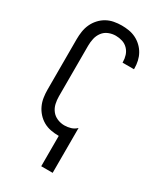

<svg xmlns="http://www.w3.org/2000/svg" viewBox="-233 -831 967 1134"><g transform="rotate(30 250.0 -264.0)"><path d="M250 215V8H247Q221 8 194.5 3Q168 -2 145 -15Q122 -28 104 -48Q86 -68 75 -92Q64 -116 60 -142.5Q56 -169 56 -195V-540Q56 -566 60 -592.5Q64 -619 75 -643Q86 -667 104 -687Q122 -707 145 -720Q168 -733 194.5 -738Q221 -743 247 -743Q272 -743 296.5 -739Q321 -735 343.5 -724Q366 -713 384.5 -695.5Q403 -678 415 -656.5Q427 -635 432.5 -610.5Q438 -586 438 -561V-555H360V-559Q360 -582 353 -604Q346 -626 330 -642.5Q314 -659 292 -666Q270 -673 247 -673Q222 -673 198.5 -663.5Q175 -654 160 -634Q145 -614 139.5 -589.5Q134 -565 134 -540V-195Q134 -170 139.5 -145.5Q145 -121 160 -101.5Q175 -82 198.5 -72Q222 -62 247 -62Q269 -62 290.5 -68.5Q312 -75 328 -91V215Z"/></g></svg>

Font: Iosevka Term Curly
Style: Regular
Weight: 400
Designer: Belleve Invis
Foundry: Belleve Invis
Version: Version 32.3.0